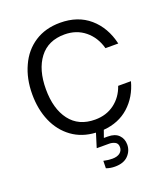

<svg xmlns="http://www.w3.org/2000/svg" viewBox="-169 -833 1049 1198"><g transform="rotate(-20 356.0 -234.5)"><path d="M93 -540Q130 -622 201 -668.5Q272 -715 370 -715Q488 -715 565 -648.5Q642 -582 668 -469H583Q562 -546 506 -591.5Q450 -637 371 -637Q262 -637 204 -560.5Q146 -484 146 -355Q146 -225 204 -148.5Q262 -72 371 -72Q446 -72 500 -112.5Q554 -153 577 -221H662Q636 -124 568 -63Q500 -2 399 6L382 54H408Q456 54 480.5 79Q505 104 505 142Q505 184 475 215Q445 246 387 246Q355 246 329 236L330 187Q360 194 388 194Q421 194 439 179.5Q457 165 457 142Q457 117 439 108Q421 99 402 99H319V96L347 6Q256 1 190 -47Q124 -95 89.5 -174.5Q55 -254 55 -354Q55 -458 93 -540Z"/></g></svg>

Font: Lopes Sans
Style: Regular
Weight: 400
Designer: Gabriel Lam, Diego Maldonado
Foundry: TypeRant, Foresti Design
Version: Version 4.000